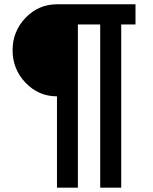

<svg xmlns="http://www.w3.org/2000/svg" viewBox="-20 -718 709 887"><path d="M243.2 148.9V-272.9Q158.2 -272.9 98.1 -335.7Q38.1 -398.4 38.1 -485.8Q38.1 -573.2 98.1 -635.7Q158.2 -698.2 243.2 -698.2H606V-605H540V148.9H442.9V-605H339.8V148.9Z"/></svg>

Font: Anuphan SemiBold
Style: Bold
Weight: 600
Designer: Mike Abbink, Paul van der Laan, Pieter van Rosmalen, Mint Tantisuwanna
Foundry: Bold Monday; Cadson Demak
Version: Version 3.002;hotconv 1.0.109;makeotfexe 2.5.65596